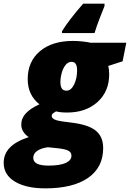

<svg xmlns="http://www.w3.org/2000/svg" viewBox="-85 -786 708 1046"><path d="M603 -553.2 583 -452.1 504.9 -426.8Q509.8 -407.2 509.8 -380.9Q509.8 -287.6 446.3 -230.2Q382.8 -172.9 280.8 -172.9Q243.7 -172.9 220.2 -179.2Q210.4 -173.8 203.6 -168.5Q196.8 -163.1 196.8 -153.8Q196.8 -132.8 251 -125L317.9 -116.2Q402.8 -104 439.9 -71.5Q477.1 -39.1 477.1 21Q477.1 126 394.8 183.1Q312.5 240.2 161.1 240.2Q57.6 240.2 -3.7 203.4Q-64.9 166.5 -64.9 101.1Q-64.9 53.2 -31.7 18.6Q1.5 -16.1 71.8 -39.1Q53.7 -50.3 42.2 -68.4Q30.8 -86.4 30.8 -106.9Q30.8 -141.6 55.7 -168.5Q80.6 -195.3 129.9 -217.8Q65.9 -268.1 65.9 -355Q65.9 -450.7 132.3 -506.8Q198.7 -563 312 -563Q336.9 -563 364.5 -560.1Q392.1 -557.1 408.2 -553.2ZM96.2 74.2Q96.2 116.2 179.2 116.2Q240.2 116.2 272.2 102.1Q304.2 87.9 304.2 62Q304.2 44.4 288.1 35.4Q272 26.4 231.9 22L175.8 16.1Q137.7 21.5 116.9 36.4Q96.2 51.3 96.2 74.2ZM244.1 -337.9Q244.1 -292 276.9 -292Q302.2 -292 318.6 -325.4Q335 -358.9 335 -402.8Q335 -449.2 305.2 -449.2Q286.6 -449.2 272.9 -432.9Q259.3 -416.5 251.7 -390.1Q244.1 -363.8 244.1 -337.9ZM484.4 -752.9Q476.1 -733.4 458 -686.3Q439.9 -639.2 430.2 -606H252.9V-616.2Q290.5 -677.2 368.2 -766.1H484.4Z"/></svg>

Font: Open Sans Extrabold
Style: Italic
Weight: 800
Italic angle: -12°
Foundry: Ascender Corporation
Version: Version 1.10